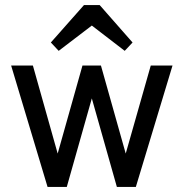

<svg xmlns="http://www.w3.org/2000/svg" viewBox="-20 -739 725 759"><path d="M168 0 24 -480H110L208 -132L306 -480H379L477 -132L576 -480H662L517 0H442L343 -350L244 0ZM312 -719H374L504 -571L473 -538L343 -638L212 -538L181 -571Z"/></svg>

Font: Zen Kaku Gothic Antique Medium
Style: Regular
Weight: 500
Designer: Yoshimichi Ohira
Foundry: Positype
Version: Version 1.002